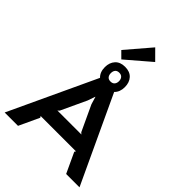

<svg xmlns="http://www.w3.org/2000/svg" viewBox="-347 -1448 1614 1614"><g transform="rotate(45 460.0 -641.0)"><path d="M316.9 -325.2H602.1L587.9 -337.9L481.9 -564.9L461.9 -631.8H460L437 -564.9L331.1 -337.9ZM508.8 -865.2Q508.8 -889.2 496.3 -903.6Q483.9 -918 460 -918Q436 -918 424.1 -903.8Q412.1 -889.6 412.1 -865.2Q412.1 -841.8 424.1 -827.4Q436 -813 460 -813Q483.9 -813 496.3 -827.4Q508.8 -841.8 508.8 -865.2ZM543.9 -772.9 904.8 0H746.1L662.1 -180.2L669.9 -192.9H250L257.8 -180.2L173.8 0H15.1L376 -772.9Q340.8 -806.6 340.8 -865.2Q340.8 -919.9 371.8 -953.9Q402.8 -987.8 460 -987.8Q517.6 -987.8 548.3 -954.1Q579.1 -920.4 579.1 -865.2Q579.1 -806.6 543.9 -772.9ZM522.9 -1282.2 609.9 -1194.8 393.1 -1008.8 336.9 -1064.9Z"/></g></svg>

Font: Sinkin Sans 600 SemiBold
Style: Regular
Weight: 600
Designer: Keith Bates
Foundry: K-Type
Version: Sinkin Sans (version 1.0)  by Keith Bates   •   © 2014   www